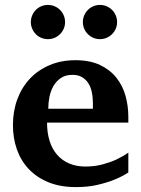

<svg xmlns="http://www.w3.org/2000/svg" viewBox="-20 -743 569 775"><path d="M355 -326.2Q355 -350.1 350.6 -371.1Q346.2 -392.1 336.2 -407.5Q326.2 -422.9 310.5 -431.9Q294.9 -440.9 272.9 -440.9Q245.1 -440.9 226.3 -428.5Q207.5 -416 196 -396.2Q184.6 -376.5 179.7 -352.1Q174.8 -327.6 174.8 -304.2H355ZM498 -46.9Q472.2 -29.8 439.9 -17.1Q412.1 -5.9 373.5 3.2Q335 12.2 287.1 12.2Q223.1 12.2 175.5 -7.3Q127.9 -26.9 95.9 -60.8Q64 -94.7 48.1 -140.1Q32.2 -185.5 32.2 -237.8Q32.2 -294.4 50 -342.5Q67.9 -390.6 100.8 -425.5Q133.8 -460.4 180.4 -480.2Q227.1 -500 284.2 -500Q342.8 -500 383.5 -480.7Q424.3 -461.4 449.7 -429.4Q475.1 -397.5 486.6 -356.4Q498 -315.4 498 -272V-248H169.9Q169.9 -207 180.2 -174.3Q190.4 -141.6 210.2 -118.7Q230 -95.7 258.8 -83.3Q287.6 -70.8 324.2 -70.8Q362.3 -70.8 393.8 -79.3Q425.3 -87.9 448.7 -98.6Q475.6 -111.3 498 -127ZM242.7 -653.8Q242.7 -639.6 237.3 -627.2Q231.9 -614.7 222.4 -605.2Q212.9 -595.7 200.2 -590.3Q187.5 -585 173.3 -585Q159.2 -585 146.5 -590.3Q133.8 -595.7 124.5 -605.2Q115.2 -614.7 109.9 -627.2Q104.5 -639.6 104.5 -653.8Q104.5 -668 109.9 -680.7Q115.2 -693.4 124.5 -702.9Q133.8 -712.4 146.5 -717.8Q159.2 -723.1 173.3 -723.1Q187.5 -723.1 200.2 -717.8Q212.9 -712.4 222.4 -702.9Q231.9 -693.4 237.3 -680.7Q242.7 -668 242.7 -653.8ZM452.6 -653.8Q452.6 -639.6 447.3 -627.2Q441.9 -614.7 432.4 -605.2Q422.9 -595.7 410.2 -590.3Q397.5 -585 383.3 -585Q369.1 -585 356.7 -590.3Q344.2 -595.7 334.7 -605.2Q325.2 -614.7 319.8 -627.2Q314.5 -639.6 314.5 -653.8Q314.5 -668 319.8 -680.7Q325.2 -693.4 334.7 -702.9Q344.2 -712.4 356.7 -717.8Q369.1 -723.1 383.3 -723.1Q397.5 -723.1 410.2 -717.8Q422.9 -712.4 432.4 -702.9Q441.9 -693.4 447.3 -680.7Q452.6 -668 452.6 -653.8Z"/></svg>

Font: Charis SIL Eur
Style: Bold
Weight: 700
Foundry: SIL International
Version: Version 5.000